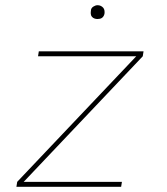

<svg xmlns="http://www.w3.org/2000/svg" viewBox="-20 -717 640 737"><path d="M43 0 46 -19 503 -501H126L129 -520H531L528 -501L71 -19H448L445 0ZM354 -644Q348 -644 342.5 -646Q337 -648 333 -652.5Q329 -657 328.5 -663.5Q328 -670 329 -676Q329 -681 331.5 -685Q334 -689 338 -691.5Q342 -694 346 -695.5Q350 -697 355 -697Q361 -697 366.5 -694.5Q372 -692 376 -687.5Q380 -683 381 -676.5Q382 -670 381 -664Q380 -659 377.5 -655Q375 -651 371.5 -648.5Q368 -646 363.5 -645Q359 -644 354 -644Z"/></svg>

Font: Iosevka Aile Thin
Style: Italic
Weight: 100
Italic angle: -9°
Designer: Belleve Invis
Foundry: Belleve Invis
Version: Version 31.1.0; ttfautohint (v1.8.4)